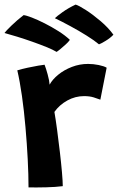

<svg xmlns="http://www.w3.org/2000/svg" viewBox="-50 -816 516 838"><path d="M166.5 -446.5Q179 -469.5 204.5 -490.2Q230 -511 263.8 -524Q297.5 -537 334.5 -537Q357.5 -537 380.8 -532.2Q404 -527.5 415.5 -520.5L388 -381Q376.5 -385.5 358.8 -391Q341 -396.5 317 -396.5Q278.5 -396.5 244 -377.5Q209.5 -358.5 187.5 -327.5Q193 -296 199.2 -249.5Q205.5 -203 211.2 -153.5Q217 -104 220.5 -63.5Q224 -23 224 -3.5Q193 0.5 152 1.5Q111 2.5 74.5 2Q74.5 -52.5 71 -120.8Q67.5 -189 61.2 -260.8Q55 -332.5 45.8 -397.2Q36.5 -462 25.5 -509Q45.5 -515 71 -520.5Q96.5 -526 117.2 -529.5Q138 -533 144.5 -533.5Q150.5 -518.5 158 -491.2Q165.5 -464 166.5 -446.5ZM280 -796Q294 -792 324.8 -772.2Q355.5 -752.5 389.2 -723.8Q423 -695 445 -664.5Q431.5 -650 410.2 -637.2Q389 -624.5 382 -622.5Q362.5 -639 328.2 -660.5Q294 -682 256.5 -702.2Q219 -722.5 189.5 -736.5Q196.5 -744 222.2 -762.5Q248 -781 280 -796ZM53 -750Q64 -749 88.8 -739.5Q113.5 -730 144.2 -714.5Q175 -699 204.8 -680.2Q234.5 -661.5 255 -642Q250 -634.5 237.8 -623Q225.5 -611.5 213.5 -601.8Q201.5 -592 197 -589.5Q180.5 -599.5 152 -611Q123.5 -622.5 90.2 -634.2Q57 -646 25 -655.8Q-7 -665.5 -30.5 -672Q-24.5 -680.5 0.2 -704.5Q25 -728.5 53 -750Z"/></svg>

Font: Grandstander SemiBold
Style: Regular
Weight: 600
Designer: Tyler Finck
Foundry: Etcetera Type Co
Version: Version 1.200; ttfautohint (v1.8.3)